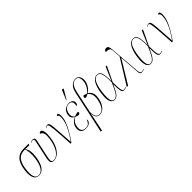

<svg xmlns="http://www.w3.org/2000/svg" viewBox="163 -2034 3504 3504"><g transform="rotate(-45 1915.0 -282.5)"><path d="M153 10Q79 10 50 -59.5Q21 -129 40 -260Q78 -536 295 -536H430L420 -508H314Q346 -473 356 -412Q366 -351 353 -260Q342 -179 316 -118.5Q290 -58 249.5 -24Q209 10 153 10ZM153 1Q221 1 264 -66.5Q307 -134 324 -259Q336 -342 329 -409Q322 -476 308 -508H283Q190 -508 137.5 -445Q85 -382 68 -260Q31 1 153 1Z M540 10Q491 10 475.5 -19Q460 -48 476 -127L550 -472Q556 -501 551 -515Q546 -529 526 -529Q512 -529 500 -525Q488 -521 475 -514L472 -522Q489 -530 503 -534.5Q517 -539 533 -539Q565 -539 574.5 -519.5Q584 -500 577 -468L504 -127Q493 -75 493.5 -47.5Q494 -20 506.5 -10Q519 0 544 0Q597 0 641.5 -41Q686 -82 718 -156Q750 -230 763 -327Q777 -423 760.5 -464.5Q744 -506 705 -516Q710 -533 721.5 -538.5Q733 -544 741 -544Q776 -544 789.5 -488Q803 -432 788 -328Q772 -212 732.5 -137Q693 -62 642.5 -26Q592 10 540 10Z M972 9Q963 -140 956.5 -238.5Q950 -337 944 -395.5Q938 -454 932 -482.5Q926 -511 918 -520Q910 -529 899 -529Q891 -529 880.5 -523.5Q870 -518 859 -510L855 -517Q867 -525 880.5 -532Q894 -539 911 -539Q929 -539 939.5 -532Q950 -525 957 -499Q964 -473 969.5 -417Q975 -361 981 -264.5Q987 -168 997 -18H999Q1063 -111 1105 -187Q1147 -263 1168.5 -330.5Q1190 -398 1190 -462Q1190 -496 1180 -509Q1170 -522 1156 -522Q1157 -536 1164.5 -541Q1172 -546 1182 -546Q1211 -546 1211 -476Q1211 -407 1185.5 -335Q1160 -263 1112.5 -181Q1065 -99 998 0Z M1363 10Q1301 10 1267.5 -26Q1234 -62 1247 -135Q1256 -187 1288 -224.5Q1320 -262 1369 -282V-285Q1335 -300 1318 -330.5Q1301 -361 1309 -407Q1320 -472 1366.5 -507Q1413 -542 1468 -542Q1527 -542 1551.5 -512Q1576 -482 1568 -440Q1565 -425 1556.5 -415.5Q1548 -406 1535 -406Q1546 -468 1531 -500Q1516 -532 1464 -532Q1409 -532 1377.5 -495Q1346 -458 1338 -411Q1331 -369 1338.5 -344.5Q1346 -320 1359 -308Q1372 -296 1381 -289Q1410 -300 1434 -306.5Q1458 -313 1472 -313Q1476 -309 1480 -303.5Q1484 -298 1482 -288Q1480 -278 1471 -269Q1462 -260 1446 -260Q1433 -260 1419 -265Q1405 -270 1380 -280Q1348 -267 1317 -230.5Q1286 -194 1275 -136Q1262 -63 1290 -31.5Q1318 0 1369 0Q1422 0 1448 -24.5Q1474 -49 1490 -96Q1500 -91 1496 -69Q1494 -56 1481.5 -37.5Q1469 -19 1441 -4.5Q1413 10 1363 10ZM1481 -605 1474 -608 1548 -787Q1556 -805 1568 -805Q1580 -805 1590 -796L1589 -788Z M1515 240 1602 -158 1690 -575Q1706 -651 1734.5 -693.5Q1763 -736 1798.5 -754Q1834 -772 1869 -772Q1910 -772 1934.5 -748.5Q1959 -725 1967.5 -687.5Q1976 -650 1968 -607Q1964 -584 1949.5 -549.5Q1935 -515 1908.5 -481.5Q1882 -448 1842 -427V-425Q1871 -409 1892 -384Q1913 -359 1920.5 -319Q1928 -279 1917 -216Q1905 -148 1876 -97Q1847 -46 1808.5 -18Q1770 10 1727 10Q1681 10 1653.5 -17.5Q1626 -45 1623 -121H1621L1547 240ZM1728 0Q1790 0 1831 -61Q1872 -122 1889 -219Q1902 -294 1884 -344.5Q1866 -395 1823 -418Q1813 -411 1797 -402Q1781 -393 1768 -393Q1737 -391 1743 -424Q1744 -429 1747 -436.5Q1750 -444 1757 -451Q1769 -449 1788.5 -442.5Q1808 -436 1825 -429Q1854 -446 1878 -476Q1902 -506 1918.5 -540.5Q1935 -575 1940 -604Q1947 -642 1944.5 -678.5Q1942 -715 1924 -738.5Q1906 -762 1866 -762Q1834 -762 1806 -745.5Q1778 -729 1755.5 -688Q1733 -647 1718 -575L1629 -153Q1631 -91 1643 -58Q1655 -25 1676.5 -12.5Q1698 0 1728 0Z M2105 10Q2071 10 2046 -15.5Q2021 -41 2012.5 -99.5Q2004 -158 2018 -257Q2038 -394 2083.5 -470Q2129 -546 2201 -546Q2263 -546 2284.5 -482.5Q2306 -419 2305 -275H2306L2418 -536H2448L2307 -241Q2308 -165 2311 -118Q2314 -71 2320 -46.5Q2326 -22 2336.5 -13Q2347 -4 2363 -4Q2374 -4 2387.5 -8.5Q2401 -13 2411 -19L2414 -11Q2401 -4 2387 1Q2373 6 2357 6Q2338 6 2325 -0.5Q2312 -7 2304.5 -28Q2297 -49 2293 -91.5Q2289 -134 2288 -207H2287Q2262 -152 2236.5 -102Q2211 -52 2180 -21Q2149 10 2105 10ZM2107 0Q2138 0 2163 -21.5Q2188 -43 2209.5 -79.5Q2231 -116 2251.5 -161Q2272 -206 2293 -253Q2296 -362 2286 -423.5Q2276 -485 2254 -510.5Q2232 -536 2198 -536Q2140 -536 2103.5 -468Q2067 -400 2048 -266Q2031 -143 2042.5 -71.5Q2054 0 2107 0Z M2427 0 2731 -490 2719 -647Q2718 -674 2708.5 -691.5Q2699 -709 2675.5 -716.5Q2652 -724 2607 -721Q2612 -744 2626 -758Q2640 -772 2663 -772Q2683 -772 2695.5 -763Q2708 -754 2716 -729.5Q2724 -705 2727 -658L2773 -79Q2777 -41 2788 -22.5Q2799 -4 2824 -4Q2838 -4 2853 -10Q2868 -16 2874 -19L2876 -11Q2863 -4 2848.5 1Q2834 6 2817 6Q2786 6 2775.5 -10.5Q2765 -27 2762 -67L2734 -443H2730L2461 0Z M3038 10Q3004 10 2979 -15.5Q2954 -41 2945.5 -99.5Q2937 -158 2951 -257Q2971 -394 3016.5 -470Q3062 -546 3134 -546Q3196 -546 3217.5 -482.5Q3239 -419 3238 -275H3239L3351 -536H3381L3240 -241Q3241 -165 3244 -118Q3247 -71 3253 -46.5Q3259 -22 3269.5 -13Q3280 -4 3296 -4Q3307 -4 3320.5 -8.5Q3334 -13 3344 -19L3347 -11Q3334 -4 3320 1Q3306 6 3290 6Q3271 6 3258 -0.5Q3245 -7 3237.5 -28Q3230 -49 3226 -91.5Q3222 -134 3221 -207H3220Q3195 -152 3169.5 -102Q3144 -52 3113 -21Q3082 10 3038 10ZM3040 0Q3071 0 3096 -21.5Q3121 -43 3142.5 -79.5Q3164 -116 3184.5 -161Q3205 -206 3226 -253Q3229 -362 3219 -423.5Q3209 -485 3187 -510.5Q3165 -536 3131 -536Q3073 -536 3036.5 -468Q3000 -400 2981 -266Q2964 -143 2975.5 -71.5Q2987 0 3040 0Z M3587 9Q3578 -140 3571.5 -238.5Q3565 -337 3559 -395.5Q3553 -454 3547 -482.5Q3541 -511 3533 -520Q3525 -529 3514 -529Q3506 -529 3495.5 -523.5Q3485 -518 3474 -510L3470 -517Q3482 -525 3495.5 -532Q3509 -539 3526 -539Q3544 -539 3554.5 -532Q3565 -525 3572 -499Q3579 -473 3584.5 -417Q3590 -361 3596 -264.5Q3602 -168 3612 -18H3614Q3678 -111 3720 -187Q3762 -263 3783.5 -330.5Q3805 -398 3805 -462Q3805 -496 3795 -509Q3785 -522 3771 -522Q3772 -536 3779.5 -541Q3787 -546 3797 -546Q3826 -546 3826 -476Q3826 -407 3800.5 -335Q3775 -263 3727.5 -181Q3680 -99 3613 0Z"/></g></svg>

Font: Noto Serif Display ExtraCondensed Thin
Style: Italic
Weight: 100
Width: 2
Italic angle: -12°
Designer: Monotype Design Team
Foundry: Monotype Imaging Inc.
Version: Version 2.009